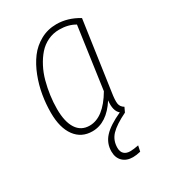

<svg xmlns="http://www.w3.org/2000/svg" viewBox="-183 -625 833 936"><g transform="rotate(-30 233.0 -156.5)"><path d="M354 -109.9Q347.2 -66.9 350.1 -47.1Q353 -27.3 372.1 -16.1L359.9 9.8Q296.9 40.5 269.5 69.3Q242.2 98.1 242.2 140.1Q242.2 162.6 254.4 174.3Q266.6 186 289.1 186Q307.1 186 335.9 180.2L329.1 211.9Q304.7 217.8 286.1 217.8Q250.5 217.8 229.2 197.3Q208 176.8 208 141.1Q208 95.2 238.8 61.5Q269.5 27.8 338.9 -3.9Q312 -25.9 318.8 -83Q259.3 9.8 178.2 9.8Q116.7 9.8 81.8 -37.6Q46.9 -85 46.9 -169.9Q46.9 -219.2 55.2 -268.3Q63.5 -317.4 82 -365.2Q100.6 -413.1 127.7 -449.5Q154.8 -485.8 195.6 -508.3Q236.3 -530.8 285.2 -530.8Q349.1 -530.8 409.2 -494.1ZM323.2 -131.8 372.1 -479Q335.4 -501 284.2 -501Q249.5 -501 219.5 -486.6Q189.5 -472.2 167.7 -447.3Q146 -422.4 129.2 -390.1Q112.3 -357.9 102.3 -320.6Q92.3 -283.2 87.2 -245.6Q82 -208 82 -170.9Q82 -98.6 107.2 -59.8Q132.3 -21 180.2 -21Q257.8 -21 323.2 -131.8Z"/></g></svg>

Font: Fira Sans Compressed UltraLight
Style: Italic
Weight: 200
Width: 3
Italic angle: -8°
Designer: Carrois Corporate & Edenspiekermann AG
Foundry: Carrois Corporate GbR & Edenspiekermann AG
Version: Version 4.203;PS 004.203;hotconv 1.0.88;makeotf.lib2.5.64775